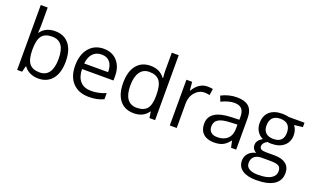

<svg xmlns="http://www.w3.org/2000/svg" viewBox="-98 -1316 3475 2112"><g transform="rotate(20 1639.5 -260.0)"><path d="M335 -543.9Q440.4 -543.9 498.8 -471.9Q557.1 -399.9 557.1 -268.1Q557.1 -136.2 498.3 -63.2Q439.5 9.8 335 9.8Q282.7 9.8 239.5 -9.5Q196.3 -28.8 167 -68.8H161.1L144 0H85.9V-759.8H167V-575.2Q167 -513.2 163.1 -463.9H167Q223.6 -543.9 335 -543.9ZM323.2 -476.1Q240.2 -476.1 203.6 -428.5Q167 -380.9 167 -268.1Q167 -155.3 204.6 -106.7Q242.2 -58.1 325.2 -58.1Q399.9 -58.1 436.5 -112.5Q473.1 -167 473.1 -269Q473.1 -373.5 436.5 -424.8Q399.9 -476.1 323.2 -476.1Z M924.8 9.8Q806.2 9.8 737.5 -62.5Q668.9 -134.8 668.9 -263.2Q668.9 -392.6 732.7 -468.8Q796.4 -544.9 903.8 -544.9Q1004.4 -544.9 1063 -478.8Q1121.6 -412.6 1121.6 -304.2V-252.9H752.9Q755.4 -158.7 800.5 -109.9Q845.7 -61 927.7 -61Q1014.2 -61 1098.6 -97.2V-24.9Q1055.7 -6.3 1017.3 1.7Q979 9.8 924.8 9.8ZM902.8 -477.1Q838.4 -477.1 800 -435.1Q761.7 -393.1 754.9 -318.8H1034.7Q1034.7 -395.5 1000.5 -436.3Q966.3 -477.1 902.8 -477.1Z M1624 -71.8H1619.6Q1563.5 9.8 1451.7 9.8Q1346.7 9.8 1288.3 -62Q1230 -133.8 1230 -266.1Q1230 -398.4 1288.6 -471.7Q1347.2 -544.9 1451.7 -544.9Q1560.5 -544.9 1618.7 -465.8H1625L1621.6 -504.4L1619.6 -542V-759.8H1700.7V0H1634.8ZM1461.9 -58.1Q1544.9 -58.1 1582.3 -103.3Q1619.6 -148.4 1619.6 -249V-266.1Q1619.6 -379.9 1581.8 -428.5Q1543.9 -477.1 1460.9 -477.1Q1389.6 -477.1 1351.8 -421.6Q1314 -366.2 1314 -265.1Q1314 -162.6 1351.6 -110.4Q1389.2 -58.1 1461.9 -58.1Z M2116.7 -544.9Q2152.3 -544.9 2180.7 -539.1L2169.4 -463.9Q2136.2 -471.2 2110.8 -471.2Q2045.9 -471.2 1999.8 -418.5Q1953.6 -365.7 1953.6 -287.1V0H1872.6V-535.2H1939.5L1948.7 -436H1952.6Q1982.4 -488.3 2024.4 -516.6Q2066.4 -544.9 2116.7 -544.9Z M2589.8 0 2573.7 -76.2H2569.8Q2529.8 -25.9 2490 -8.1Q2450.2 9.8 2390.6 9.8Q2311 9.8 2265.9 -31.2Q2220.7 -72.3 2220.7 -147.9Q2220.7 -310.1 2480 -317.9L2570.8 -320.8V-354Q2570.8 -417 2543.7 -447Q2516.6 -477.1 2457 -477.1Q2390.1 -477.1 2305.7 -436L2280.8 -498Q2320.3 -519.5 2367.4 -531.7Q2414.6 -543.9 2461.9 -543.9Q2557.6 -543.9 2603.8 -501.5Q2649.9 -459 2649.9 -365.2V0ZM2406.7 -57.1Q2482.4 -57.1 2525.6 -98.6Q2568.8 -140.1 2568.8 -214.8V-263.2L2487.8 -259.8Q2391.1 -256.3 2348.4 -229.7Q2305.7 -203.1 2305.7 -147Q2305.7 -103 2332.3 -80.1Q2358.9 -57.1 2406.7 -57.1Z M3254.9 -535.2V-483.9L3155.8 -472.2Q3169.4 -455.1 3180.2 -427.5Q3190.9 -399.9 3190.9 -365.2Q3190.9 -286.6 3137.2 -239.7Q3083.5 -192.9 2989.7 -192.9Q2965.8 -192.9 2944.8 -196.8Q2893.1 -169.4 2893.1 -127.9Q2893.1 -106 2911.1 -95.5Q2929.2 -85 2973.1 -85H3067.9Q3154.8 -85 3201.4 -48.3Q3248 -11.7 3248 58.1Q3248 147 3176.8 193.6Q3105.5 240.2 2968.8 240.2Q2863.8 240.2 2806.9 201.2Q2750 162.1 2750 90.8Q2750 42 2781.2 6.3Q2812.5 -29.3 2869.1 -42Q2848.6 -51.3 2834.7 -70.8Q2820.8 -90.3 2820.8 -116.2Q2820.8 -145.5 2836.4 -167.5Q2852.1 -189.5 2885.7 -210Q2844.2 -227.1 2818.1 -268.1Q2792 -309.1 2792 -361.8Q2792 -449.7 2844.7 -497.3Q2897.5 -544.9 2994.1 -544.9Q3036.1 -544.9 3069.8 -535.2ZM2828.1 89.8Q2828.1 133.3 2864.7 155.8Q2901.4 178.2 2969.7 178.2Q3071.8 178.2 3120.8 147.7Q3169.9 117.2 3169.9 64.9Q3169.9 21.5 3143.1 4.6Q3116.2 -12.2 3042 -12.2H2944.8Q2889.6 -12.2 2858.9 14.2Q2828.1 40.5 2828.1 89.8ZM2872.1 -363.8Q2872.1 -307.6 2903.8 -278.8Q2935.5 -250 2992.2 -250Q3110.8 -250 3110.8 -365.2Q3110.8 -485.8 2990.7 -485.8Q2933.6 -485.8 2902.8 -455.1Q2872.1 -424.3 2872.1 -363.8Z"/></g></svg>

Font: f01972551
Style: Regular
Weight: 400
Foundry: Ascender Corporation
Version: Version 1.10